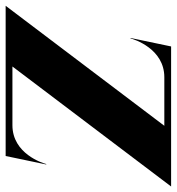

<svg xmlns="http://www.w3.org/2000/svg" viewBox="-35 -633 626 680"><g transform="rotate(90 278.0 -293.0)"><path d="M598.5 -586H102.5L72.5 -442.5L74 -442C77 -454.5 110.5 -562 211.5 -562H383.5L-41.5 0H490.5L520.5 -143.5L519 -144C516 -131.5 482.5 -24 381.5 -24H173.5Z"/></g></svg>

Font: Beautique Display Medium
Style: Bold
Weight: 900
Italic angle: -12°
Designer: Nhat-Quang Ngo
Version: Version 1.100;Glyphs 3.2.3 (3260)